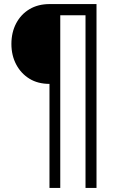

<svg xmlns="http://www.w3.org/2000/svg" viewBox="-20 -739 590 943"><path d="M223 184V-327Q166 -327 124.5 -352.5Q83 -378 59.5 -422.5Q36 -467 36 -523Q36 -580 59.5 -624.5Q83 -669 125 -694Q167 -719 224 -719H454V184H400V-664H276V184Z"/></svg>

Font: Nunitoga
Style: Light
Weight: 300
Designer: Vernon Adams
Foundry: Vernon Adams
Version: Version 1.0